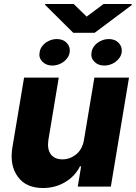

<svg xmlns="http://www.w3.org/2000/svg" viewBox="-20 -934 679 961"><path d="M42.3 -197.8 100.5 -545.5H274.1L221.9 -231.9Q218.8 -209.5 221.9 -191.9Q225.1 -174.4 234.2 -161.9Q243.3 -149.5 258 -142.9Q272.7 -136.4 292.6 -136.4Q331 -136.4 362.2 -162.3Q393.1 -187.9 400.6 -235.4L452.4 -545.5H625.7L534.8 0H369.3L386 -101.6H380.3Q367.2 -75.3 347.5 -55Q327.8 -34.8 303.6 -21Q279.5 -7.1 252 0Q224.4 7.1 195.7 7.1Q153.4 7.1 121.8 -6.7Q90.2 -20.6 69.2 -49.4Q27 -107.2 42.3 -197.8ZM348.7 -914.1 413.7 -850.9 498.6 -914.1H639.2V-908.4L453.8 -769.9H346.6L206 -909.4V-914.1ZM438.2 -671.9Q440.3 -686.8 448.5 -699.2Q456.7 -711.6 468.8 -720.3Q480.8 -729 495.2 -733.8Q509.6 -738.6 523.8 -738.6Q555.8 -738.6 574.2 -719.1Q593 -699.2 589.1 -671.9Q586.6 -657 578.1 -644.7Q569.6 -632.5 557.5 -623.8Q545.5 -615.1 531.1 -610.4Q516.7 -605.8 502.1 -605.8Q471.2 -605.8 452.1 -625.4Q432.9 -644.9 438.2 -671.9ZM178.3 -672.2Q180.4 -687.1 188.6 -699.4Q196.7 -711.6 208.6 -720.3Q220.5 -729 234.9 -733.8Q249.3 -738.6 263.5 -738.6Q295.8 -738.6 314.3 -719.1Q332.7 -699.6 328.8 -672.2Q326.3 -657.3 318 -645.1Q309.7 -632.8 297.6 -624.1Q285.5 -615.4 271.1 -610.6Q256.7 -605.8 242.2 -605.8Q211.3 -605.8 192.1 -625.4Q172.9 -645.2 178.3 -672.2Z"/></svg>

Font: Inter P Extra Bold
Style: Italic
Weight: 800
Italic angle: 9.39999°
Designer: Rasmus Andersson
Foundry: rsms
Version: Version 3.018;git-588b23468